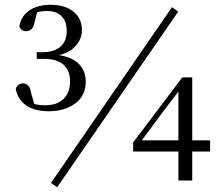

<svg xmlns="http://www.w3.org/2000/svg" viewBox="-20 -758 931 806"><path d="M185 -291Q126 -291 90.5 -315Q55 -339 46 -385Q51 -398 59 -403Q67 -408 76 -408Q89 -408 98 -399Q107 -390 111 -366L128 -307L101 -330Q117 -323 132.5 -319.5Q148 -316 168 -316Q220 -316 247 -343Q274 -370 274 -417Q274 -461 247 -486Q220 -511 163 -511H134V-539H160Q206 -539 233 -561.5Q260 -584 260 -628Q260 -669 238 -690.5Q216 -712 176 -712Q161 -712 145.5 -709Q130 -706 111 -699L139 -719L125 -664Q121 -643 111.5 -635Q102 -627 89 -627Q69 -627 61 -647Q66 -678 85 -698.5Q104 -719 132 -728.5Q160 -738 191 -738Q254 -738 289 -708.5Q324 -679 324 -633Q324 -590 291.5 -559Q259 -528 197 -521L195 -530Q268 -526 304 -496Q340 -466 340 -415Q340 -356 295.5 -323.5Q251 -291 185 -291ZM729 0V-139V-154V-383H722L755 -408L659 -282L565 -155L570 -181V-169H862V-122H539V-160L745 -433H787V0ZM220 28 194 10 702 -728 728 -709Z"/></svg>

Font: Noto Serif KR ExtraLight
Style: Regular
Weight: 400
Version: Version 2.002-H1;hotconv 1.1.0;makeotfexe 2.6.0